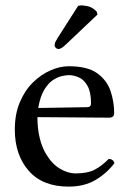

<svg xmlns="http://www.w3.org/2000/svg" viewBox="-20 -693 478 713"><path d="M270 -671Q276 -673 284 -673Q289 -673 305.5 -670Q322 -667 339 -650L342 -639L227 -530Q216 -519 209 -515Q202 -511 197 -511Q192 -511 187.5 -515Q183 -519 183 -524Q183 -532 185.5 -537Q188 -542 194 -552ZM235 0Q138 0 86.5 -59Q35 -118 35 -212Q35 -269 53.5 -313Q72 -357 102 -386.5Q132 -416 167 -431.5Q202 -447 235 -447Q305 -447 341 -421Q377 -395 390.5 -355Q404 -315 404 -273Q404 -256 385 -256L119 -258Q119 -215 127.5 -180.5Q136 -146 151 -121Q174 -83 203.5 -66Q233 -49 260 -49Q304 -49 330 -62Q356 -75 384 -103Q401 -102 405 -87Q375 -48 333.5 -24Q292 0 235 0ZM122 -292 303 -295Q318 -295 318 -309Q318 -351 305 -374Q292 -397 273 -405.5Q254 -414 235 -414Q226 -414 210 -410.5Q194 -407 176.5 -395.5Q159 -384 144 -359Q129 -334 122 -292Z"/></svg>

Font: Ponomar
Style: Regular
Weight: 400
Version: Version 1.301; ttfautohint (v1.8.4.7-5d5b)